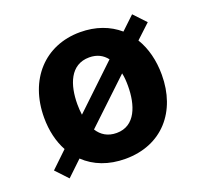

<svg xmlns="http://www.w3.org/2000/svg" viewBox="-99 -641 812 766"><g transform="rotate(-20 307.0 -258.5)"><path d="M580 -472 532 -523 476 -470C434 -506 379 -527 312 -527C162 -527 61 -417 61 -255C61 -200 73 -150 95 -110L26 -44L74 7L138 -54C181 -13 239 10 311 10C466 10 561 -100 561 -256C561 -317 547 -372 520 -416ZM204 -260C204 -342 231 -420 312 -420C345 -420 369 -407 386 -385L207 -215C205 -230 204 -245 204 -260ZM419 -260C419 -180 393 -99 313 -99C275 -99 249 -116 232 -143L414 -315C418 -298 419 -279 419 -260Z"/></g></svg>

Font: United Sans
Style: Bold
Weight: 700
Designer: Pablo Impallari, Rodrigo Fuenzalida (Modified by Dan O. Williams)
Version: Version 1.000;PS 001.000;hotconv 1.0.88;makeotf.lib2.5.64775